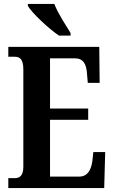

<svg xmlns="http://www.w3.org/2000/svg" viewBox="-20 -951 576 971"><path d="M278 -771H337V-784C314 -822 271 -886 255 -931H121V-921C141 -886 225 -807 278 -771ZM22 0H507L512 -182H452L447 -136C441 -92 423 -58 381 -58H233V-345H426V-402H233V-656H359C402 -656 417 -626 420 -578L424 -532H484L482 -714H22V-664H53C77 -664 98 -656 98 -601V-108C98 -65 82 -50 54 -50H22Z"/></svg>

Font: Noto Serif Sinhala ExtraCondensed
Style: Bold
Weight: 700
Width: 2
Designer: Jelle Bosma - Monotype Design Team
Foundry: Monotype Imaging Inc.
Version: Version 2.007